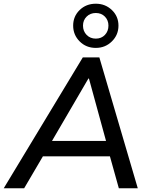

<svg xmlns="http://www.w3.org/2000/svg" viewBox="-50 -1014 812 1034"><path d="M0 0ZM-30 0 396 -705H485L692 0H590L542 -172H181L80 0ZM426 -591 230 -255H521L429 -591ZM466 -756Q414 -756 379 -791Q344 -826 344 -876Q344 -926 379 -960Q414 -994 466 -994Q517 -994 552.5 -960Q588 -926 588 -876Q588 -826 552.5 -791Q517 -756 466 -756ZM466 -806Q496 -806 515 -826Q534 -846 534 -876Q534 -905 515 -924.5Q496 -944 466 -944Q436 -944 416.5 -924.5Q397 -905 397 -876Q397 -846 416.5 -826Q436 -806 466 -806Z"/></svg>

Font: Winston Medium
Style: Italic
Weight: 500
Italic angle: -9°
Designer: Original fonts by Vernon Adams / Changes by Cristiano Sobral
Foundry: Original fonts by Vernon Adams / Changes by Cristiano Sobral
Version: Version 2.503;July 17, 2020;FontCreator 13.0.0.2655 64-bit